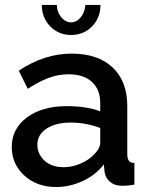

<svg xmlns="http://www.w3.org/2000/svg" viewBox="-20 -750 604 780"><path d="M327.1 -730H388.2Q388.2 -677.7 354 -642.8Q319.8 -607.9 269 -607.9Q218.3 -607.9 184.1 -642.8Q149.9 -677.7 149.9 -730H210.9Q210.9 -701.7 228.5 -680.4Q246.1 -659.2 269 -659.2Q291 -659.2 307.6 -679.2Q324.2 -699.2 327.1 -730ZM27.8 -152.8Q27.8 -227.5 89.8 -273.2Q151.9 -318.8 251 -318.8Q330.6 -318.8 387.2 -297.9V-331.1Q387.2 -386.2 353.5 -417.2Q319.8 -448.2 258.8 -448.2Q216.8 -448.2 177.7 -433.6Q138.7 -418.9 92.8 -389.2L56.2 -462.9Q160.2 -532.2 271 -532.2Q377 -532.2 437 -476.3Q497.1 -420.4 497.1 -318.8V-124Q497.1 -105.5 503.7 -96.9Q510.3 -88.4 525.9 -87.9V0Q499.5 4.9 479 4.9Q445.8 4.9 427 -11.2Q408.2 -27.3 404.8 -51.8L401.9 -82Q368.2 -38.6 315.7 -14.4Q263.2 9.8 208 9.8Q129.9 9.8 78.9 -36.9Q27.8 -83.5 27.8 -152.8ZM360.8 -121.1Q387.2 -147.5 387.2 -169.9V-230Q329.6 -252 267.1 -252Q206.5 -252 169.2 -227.5Q131.8 -203.1 131.8 -162.1Q131.8 -125 160.4 -97.9Q189 -70.8 238.8 -70.8Q272.9 -70.8 306.2 -85Q339.4 -99.1 360.8 -121.1Z"/></svg>

Font: Rawline SemiBold
Style: Regular
Weight: 600
Designer: Matt McInerney, Pablo Impallari, Rodrigo Fuenzalida
Foundry: Matt McInerney, Pablo Impallari, Rodrigo Fuenzalida
Version: Version 4.020;PS 004.020;hotconv 1.0.88;makeotf.lib2.5.64775